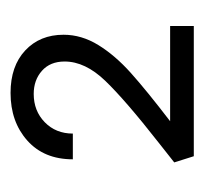

<svg xmlns="http://www.w3.org/2000/svg" viewBox="-32 -770 396 373"><g transform="rotate(-90 166.5 -584.0)"><path d="M75 -474Q158 -539 195.5 -578Q233 -617 233 -657Q233 -685 215 -701Q197 -717 170 -717Q137 -717 115 -695.5Q93 -674 93 -641H43Q43 -697 79.5 -729.5Q116 -762 172 -762Q224 -762 254.5 -733.5Q285 -705 285 -659Q285 -624 265 -591.5Q245 -559 211 -528.5Q177 -498 117 -452H302V-406H49L37 -444Z"/></g></svg>

Font: QiushuiShotai Bright
Style: Regular
Weight: 400
Designer: Christian Thalmann (Catharsis Fonts)
Version: Version 1.250;